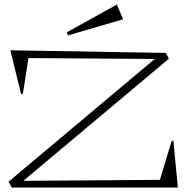

<svg xmlns="http://www.w3.org/2000/svg" viewBox="-20 -836 831 856"><path d="M32.2 0 18.1 -25.9 669.9 -573.2 106.9 -577.1 82 -418 74.2 -416 25.9 -611.8 719.2 -600.1 732.9 -574.2 84 -29.8 692.9 -34.2 745.1 -207 752.9 -209 772.9 0ZM277.8 -691.9 501 -815.9 528.8 -750 283.2 -678.2Z"/></svg>

Font: Halibut Exp Thin
Style: Regular
Weight: 250
Width: 7
Designer: Matteo Maggi
Foundry: Collletttivo
Version: Version 3.080 | FøM Fix